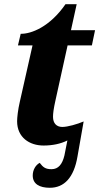

<svg xmlns="http://www.w3.org/2000/svg" viewBox="-20 -679 470 909"><path d="M216 210C283 210 330 163 347 61L376 -104C346 -91 300 -78 275 -78C248 -78 231 -95 231 -126C231 -142 234 -165 242 -201L300 -464H415L430 -536H316L343 -659H290C216 -552 128 -518 78 -519L65 -464H134L74 -198C65 -160 61 -122 61 -105C61 -28 120 10 186 10C229 10 267 2 299 -14L285 57C275 99 256 122 224 122C195 122 184 113 168 92C149 102 135 125 135 152C135 192 167 210 216 210Z"/></svg>

Font: Noto Serif SemiCondensed Extra
Style: Italic
Weight: 800
Width: 4
Italic angle: -12°
Designer: Monotype Design Team
Foundry: Monotype Imaging Inc.
Version: Version 1.901